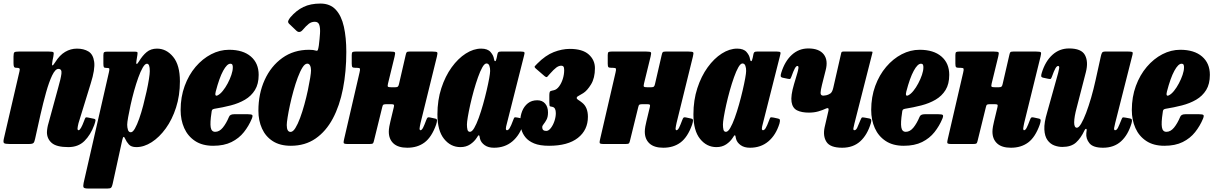

<svg xmlns="http://www.w3.org/2000/svg" viewBox="-35 -810 6826 1080"><path d="M71 -520H238.5Q262 -520 265.5 -515.8Q269 -511.5 265 -491.5L260.5 -470Q255.5 -442.5 259.8 -442Q264 -441.5 275.5 -460Q300.5 -500 331.5 -518.2Q362.5 -536.5 398 -536.5Q436 -536.5 462.5 -520.5Q489 -504.5 494.8 -462.2Q500.5 -420 475.5 -341L406.5 -117Q404.5 -110.5 402.8 -100.2Q401 -90 401 -87Q401 -77.5 407 -77.5Q418.5 -77.5 438 -130Q443 -144.5 446 -148Q449 -151.5 459.5 -149L493 -142Q503 -140 502.2 -132.5Q501.5 -125 495 -106.5Q474.5 -51 439.8 -16.8Q405 17.5 349.5 17.5Q283 17.5 256 -6Q229 -29.5 229 -66.5Q229.5 -79 231.8 -92Q234 -105 237.5 -116L292 -315.5Q307 -367.5 310.5 -395Q314 -422.5 293.5 -422.5Q276 -422.5 258.2 -385.5Q240.5 -348.5 224 -289.5Q207.5 -230.5 192.5 -164.5L162.5 -29.5Q159 -12 153.5 -6Q148 0 127 0H20Q-7 0 -12.5 -5.2Q-18 -10.5 -13 -31.5L74.5 -408.5Q78 -422 74 -425.2Q70 -428.5 61 -428.5H58Q47 -428.5 44 -434.2Q41 -440 41 -454.5V-492Q41 -512 46.2 -516Q51.5 -520 71 -520Z M569.5 -519.5H721.5Q734 -519.5 737 -517Q740 -514.5 738 -502L733 -471Q730 -454 733 -450.5Q736 -447 747 -465Q766.5 -497.5 790 -517Q813.5 -536.5 848 -536.5Q901 -536.5 939 -490.2Q977 -444 977 -352.5Q977 -272.5 955.2 -205Q933.5 -137.5 897.5 -87.8Q861.5 -38 818.2 -10.2Q775 17.5 732 17.5Q703 17.5 689.8 2.5Q676.5 -12.5 669.5 -28.5Q664.5 -40.5 660.5 -40Q656.5 -39.5 652.5 -21.5L598.5 225Q595 240.5 590.2 245.5Q585.5 250.5 569 250.5H461.5Q437.5 250.5 434.8 243.2Q432 236 435.5 218.5L578 -405Q581 -418.5 580 -423.2Q579 -428 566.5 -428H562.5Q551.5 -428 549 -432.8Q546.5 -437.5 546.5 -452.5V-499Q546.5 -513.5 551.2 -516.5Q556 -519.5 569.5 -519.5ZM680.5 -108.5Q680.5 -93 684.8 -79.5Q689 -66 701 -66Q712 -66 724 -87.2Q736 -108.5 748 -142.5Q760 -176.5 770.5 -216.8Q781 -257 789.5 -295.8Q798 -334.5 802.8 -365Q807.5 -395.5 807.5 -409.5Q808 -451.5 791.5 -451.5Q780.5 -451.5 768 -430Q755.5 -408.5 743 -373.8Q730.5 -339 719.2 -298.5Q708 -258 699.5 -219.2Q691 -180.5 685.8 -150.8Q680.5 -121 680.5 -108.5Z M981 -191Q981 -264.5 1003.8 -326.5Q1026.5 -388.5 1065.2 -434Q1104 -479.5 1152.8 -504.8Q1201.5 -530 1253.5 -530Q1332 -530 1376 -492.2Q1420 -454.5 1420 -389Q1420 -337.5 1399.2 -303.8Q1378.5 -270 1343 -249.2Q1307.5 -228.5 1262.8 -217Q1218 -205.5 1170.5 -198Q1161 -196 1158.2 -191.8Q1155.5 -187.5 1154.5 -175Q1146 -119.5 1150.2 -94Q1154.5 -68.5 1175.5 -68.5Q1199 -68.5 1218.2 -92Q1237.5 -115.5 1253 -152.5Q1258.5 -167.5 1282 -167.5H1359Q1379.5 -167.5 1383.8 -163Q1388 -158.5 1381.5 -142.5Q1364.5 -101.5 1337 -66.8Q1309.5 -32 1267.2 -11Q1225 10 1164 10Q1103 10 1062.2 -17Q1021.5 -44 1001.2 -89.5Q981 -135 981 -191ZM1189 -273.5Q1203.5 -280.5 1218.2 -298.8Q1233 -317 1245.8 -341Q1258.5 -365 1266.5 -388.8Q1274.5 -412.5 1274.5 -430Q1275 -439.5 1272.2 -445.5Q1269.5 -451.5 1260.5 -451.5Q1242 -451.5 1220.2 -411.8Q1198.5 -372 1178.5 -295Q1171 -265.5 1189 -273.5Z M1418.5 -187.5Q1418.5 -283 1453.8 -360.5Q1489 -438 1553 -484Q1617 -530 1704 -530Q1717.5 -530 1726 -528.8Q1734.5 -527.5 1741 -525.5Q1750.5 -522 1753.2 -529.8Q1756 -537.5 1758.5 -554.5Q1763 -591 1765 -621.2Q1767 -651.5 1761.2 -669.5Q1755.5 -687.5 1736 -687.5Q1716.5 -687.5 1701.8 -676Q1687 -664.5 1668 -642Q1650 -621 1632.5 -637L1592 -675.5Q1583 -684 1586.5 -693Q1590 -702 1598 -712Q1631.5 -751.5 1671.8 -770.8Q1712 -790 1767.5 -790Q1821.5 -790 1853.5 -755.8Q1885.5 -721.5 1899.2 -660.2Q1913 -599 1913 -518Q1913 -407 1894.2 -311Q1875.5 -215 1837 -143Q1798.5 -71 1739.8 -30.5Q1681 10 1601 10Q1540 10 1499.5 -16Q1459 -42 1438.8 -86.8Q1418.5 -131.5 1418.5 -187.5ZM1578 -106.5Q1578 -68 1599.5 -68Q1613 -68 1626.5 -89.8Q1640 -111.5 1653 -146.5Q1666 -181.5 1677.2 -222.5Q1688.5 -263.5 1696.8 -302.8Q1705 -342 1709.8 -371.8Q1714.5 -401.5 1714.5 -413.5Q1714.5 -430.5 1709.2 -441.2Q1704 -452 1693.5 -452Q1680 -452 1666.5 -430.5Q1653 -409 1640 -374.2Q1627 -339.5 1615.8 -299Q1604.5 -258.5 1596 -219.2Q1587.5 -180 1582.8 -150Q1578 -120 1578 -106.5Z M2422.5 -491.5 2330.5 -118Q2329.5 -113 2327.2 -101.8Q2325 -90.5 2325 -87Q2325 -77.5 2330 -77.5Q2337.5 -77.5 2344.8 -91.8Q2352 -106 2362 -133Q2366.5 -145.5 2370 -148.5Q2373.5 -151.5 2383 -149.5L2413 -143Q2424 -141 2423.2 -131.5Q2422.5 -122 2418 -108.5Q2393 -38.5 2353.2 -8.8Q2313.5 21 2256 21Q2204.5 21 2178.2 -3.2Q2152 -27.5 2152 -69.5Q2152 -82 2155 -99Q2158 -116 2161 -127L2180.5 -208.5Q2183 -219 2179.5 -221.5Q2176 -224 2163 -224H2140.5Q2128 -224 2122.8 -221.8Q2117.5 -219.5 2115.5 -209L2068 -16Q2065.5 -5 2061.2 -2.5Q2057 0 2043 0H1920Q1899 0 1898 -6.5Q1897 -13 1901 -29L1987.5 -402.5Q1991.5 -419 1989.5 -423.8Q1987.5 -428.5 1973.5 -428.5H1966Q1951 -428.5 1947.2 -432.5Q1943.5 -436.5 1943.5 -452V-500.5Q1943.5 -514 1948 -517Q1952.5 -520 1965.5 -520H2160Q2183 -520 2186.2 -515.5Q2189.5 -511 2184.5 -491.5L2147.5 -340Q2144 -326 2147.2 -322.5Q2150.5 -319 2169.5 -319H2185.5Q2199 -319 2203.2 -323.2Q2207.5 -327.5 2209.5 -338L2247 -500.5Q2249.5 -512.5 2252.8 -516.2Q2256 -520 2269 -520H2397.5Q2421 -520 2424.2 -515.5Q2427.5 -511 2422.5 -491.5Z M2909.5 -115Q2889.5 -50.5 2847.2 -14.8Q2805 21 2743.5 21Q2711.5 21 2691.2 6.5Q2671 -8 2665.5 -28Q2664 -33.5 2663.5 -36.5Q2663 -39.5 2662.5 -42.5Q2660.5 -51 2657.2 -49Q2654 -47 2647 -35.5Q2633 -13.5 2609.8 2Q2586.5 17.5 2555 17.5Q2500 17.5 2462.8 -28.8Q2425.5 -75 2425.5 -166.5Q2425.5 -246.5 2447.5 -314Q2469.5 -381.5 2505.5 -431.2Q2541.5 -481 2585 -508.8Q2628.5 -536.5 2671.5 -536.5Q2708 -536.5 2724.5 -517.2Q2741 -498 2743.5 -479Q2745 -467 2750 -466Q2755 -465 2759 -485L2763 -505Q2764.5 -513 2768.2 -516.5Q2772 -520 2783.5 -520H2895Q2912 -520 2914.5 -515.8Q2917 -511.5 2913 -498L2815 -110.5Q2813.5 -106.5 2812 -98.5Q2810.5 -90.5 2810.5 -87Q2810.5 -77.5 2817 -77.5Q2824 -77.5 2831.5 -88.8Q2839 -100 2852.5 -136.5Q2856 -146.5 2858.8 -149Q2861.5 -151.5 2877 -148.5L2902 -143Q2910 -141.5 2911.8 -136Q2913.5 -130.5 2909.5 -115ZM2722 -410.5Q2722.5 -426.5 2717.8 -439.8Q2713 -453 2701.5 -453Q2690.5 -453 2678.2 -431.5Q2666 -410 2653.8 -375.5Q2641.5 -341 2630.2 -300.8Q2619 -260.5 2610.2 -221.5Q2601.5 -182.5 2596.5 -152.5Q2591.5 -122.5 2591.5 -109.5Q2591.5 -92.5 2594.5 -80.5Q2597.5 -68.5 2608.5 -68.5Q2620 -68.5 2632.5 -90Q2645 -111.5 2657.8 -146.5Q2670.5 -181.5 2682 -222.2Q2693.5 -263 2702.5 -301.8Q2711.5 -340.5 2716.8 -369.8Q2722 -399 2722 -410.5Z M2891.5 -128.5Q2891.5 -158 2902.2 -185Q2913 -212 2934.2 -229Q2955.5 -246 2987 -246Q3015.5 -246 3031.5 -227.2Q3047.5 -208.5 3047.5 -177.5Q3047.5 -152 3039.2 -136.8Q3031 -121.5 3023 -112Q3015 -102.5 3015 -94.5Q3015 -73.5 3037.5 -73.5Q3051 -73.5 3063.5 -89.8Q3076 -106 3083.8 -129.2Q3091.5 -152.5 3091.5 -173.5Q3091.5 -203.5 3074 -208.5Q3063.5 -211.5 3059.2 -211.8Q3055 -212 3055 -234V-272.5Q3055 -294.5 3061.2 -297.2Q3067.5 -300 3080.5 -302.5Q3096.5 -306 3109.8 -323.8Q3123 -341.5 3130.8 -366.2Q3138.5 -391 3138.5 -415.5Q3138.5 -430 3134.5 -435.2Q3130.5 -440.5 3122 -440.5Q3108.5 -440.5 3094.2 -430Q3080 -419.5 3057 -393.5Q3048.5 -384 3043.8 -378.5Q3039 -373 3028 -382L2980 -423.5Q2969 -432.5 2973.5 -437.8Q2978 -443 2987 -452Q3033.5 -499 3080 -517Q3126.5 -535 3170 -535Q3241.5 -535 3276.5 -503.8Q3311.5 -472.5 3311.5 -426.5Q3311.5 -371 3289.5 -335.2Q3267.5 -299.5 3245.5 -286Q3227.5 -274.5 3218.2 -270Q3209 -265.5 3209 -259Q3209 -253 3218 -247.8Q3227 -242.5 3240 -232Q3272 -206.5 3272 -153Q3272 -78.5 3215.5 -34.2Q3159 10 3053.5 10Q3001.5 10 2969.5 -3.2Q2937.5 -16.5 2920.5 -37.8Q2903.5 -59 2897.5 -83Q2891.5 -107 2891.5 -128.5Z M3862.5 -491.5 3770.5 -118Q3769.5 -113 3767.2 -101.8Q3765 -90.5 3765 -87Q3765 -77.5 3770 -77.5Q3777.5 -77.5 3784.8 -91.8Q3792 -106 3802 -133Q3806.5 -145.5 3810 -148.5Q3813.5 -151.5 3823 -149.5L3853 -143Q3864 -141 3863.2 -131.5Q3862.5 -122 3858 -108.5Q3833 -38.5 3793.2 -8.8Q3753.5 21 3696 21Q3644.5 21 3618.2 -3.2Q3592 -27.5 3592 -69.5Q3592 -82 3595 -99Q3598 -116 3601 -127L3620.5 -208.5Q3623 -219 3619.5 -221.5Q3616 -224 3603 -224H3580.5Q3568 -224 3562.8 -221.8Q3557.5 -219.5 3555.5 -209L3508 -16Q3505.5 -5 3501.2 -2.5Q3497 0 3483 0H3360Q3339 0 3338 -6.5Q3337 -13 3341 -29L3427.5 -402.5Q3431.5 -419 3429.5 -423.8Q3427.5 -428.5 3413.5 -428.5H3406Q3391 -428.5 3387.2 -432.5Q3383.5 -436.5 3383.5 -452V-500.5Q3383.5 -514 3388 -517Q3392.5 -520 3405.5 -520H3600Q3623 -520 3626.2 -515.5Q3629.5 -511 3624.5 -491.5L3587.5 -340Q3584 -326 3587.2 -322.5Q3590.5 -319 3609.5 -319H3625.5Q3639 -319 3643.2 -323.2Q3647.5 -327.5 3649.5 -338L3687 -500.5Q3689.5 -512.5 3692.8 -516.2Q3696 -520 3709 -520H3837.5Q3861 -520 3864.2 -515.5Q3867.5 -511 3862.5 -491.5Z M4349.5 -115Q4329.5 -50.5 4287.2 -14.8Q4245 21 4183.5 21Q4151.5 21 4131.2 6.5Q4111 -8 4105.5 -28Q4104 -33.5 4103.5 -36.5Q4103 -39.5 4102.5 -42.5Q4100.5 -51 4097.2 -49Q4094 -47 4087 -35.5Q4073 -13.5 4049.8 2Q4026.5 17.5 3995 17.5Q3940 17.5 3902.8 -28.8Q3865.5 -75 3865.5 -166.5Q3865.5 -246.5 3887.5 -314Q3909.5 -381.5 3945.5 -431.2Q3981.5 -481 4025 -508.8Q4068.5 -536.5 4111.5 -536.5Q4148 -536.5 4164.5 -517.2Q4181 -498 4183.5 -479Q4185 -467 4190 -466Q4195 -465 4199 -485L4203 -505Q4204.5 -513 4208.2 -516.5Q4212 -520 4223.5 -520H4335Q4352 -520 4354.5 -515.8Q4357 -511.5 4353 -498L4255 -110.5Q4253.5 -106.5 4252 -98.5Q4250.5 -90.5 4250.5 -87Q4250.5 -77.5 4257 -77.5Q4264 -77.5 4271.5 -88.8Q4279 -100 4292.5 -136.5Q4296 -146.5 4298.8 -149Q4301.5 -151.5 4317 -148.5L4342 -143Q4350 -141.5 4351.8 -136Q4353.5 -130.5 4349.5 -115ZM4162 -410.5Q4162.5 -426.5 4157.8 -439.8Q4153 -453 4141.5 -453Q4130.5 -453 4118.2 -431.5Q4106 -410 4093.8 -375.5Q4081.5 -341 4070.2 -300.8Q4059 -260.5 4050.2 -221.5Q4041.5 -182.5 4036.5 -152.5Q4031.5 -122.5 4031.5 -109.5Q4031.5 -92.5 4034.5 -80.5Q4037.5 -68.5 4048.5 -68.5Q4060 -68.5 4072.5 -90Q4085 -111.5 4097.8 -146.5Q4110.5 -181.5 4122 -222.2Q4133.5 -263 4142.5 -301.8Q4151.5 -340.5 4156.8 -369.8Q4162 -399 4162 -410.5Z M4359.5 -400.5Q4379.5 -465.5 4419 -501.5Q4458.5 -537.5 4511.5 -537.5Q4572.5 -537.5 4598.5 -504.2Q4624.5 -471 4609 -413.5L4598 -370Q4587 -328 4583 -307Q4579 -286 4582.5 -279Q4586 -272 4597 -272Q4602 -272 4613 -274.2Q4624 -276.5 4635.5 -284Q4646.5 -291.5 4652 -315.5L4697 -512.5Q4698.5 -520 4709 -520H4863.5Q4871 -520 4872.2 -518.8Q4873.5 -517.5 4872 -511.5L4771 -114.5Q4767.5 -101.5 4765.5 -89.5Q4763.5 -77.5 4771 -77.5Q4780 -77.5 4786.8 -91.5Q4793.5 -105.5 4805 -134.5Q4809 -144 4812 -147.8Q4815 -151.5 4828.5 -148.5L4853 -144Q4864 -142 4865.5 -136Q4867 -130 4863.5 -117Q4843.5 -51 4803.8 -15Q4764 21 4702.5 21Q4635 21 4614 -11.8Q4593 -44.5 4603.5 -94L4625 -187Q4629.5 -207 4612.5 -200Q4591.5 -190 4567.5 -183.2Q4543.5 -176.5 4515 -176.5Q4474 -176.5 4448.5 -189.2Q4423 -202 4417.5 -236.5Q4412 -271 4431.5 -337L4450 -399Q4454 -412 4456 -425.5Q4458 -439 4450.5 -439Q4443.5 -439 4435.8 -425Q4428 -411 4416.5 -378.5Q4413.5 -370.5 4410.8 -367.2Q4408 -364 4395.5 -367L4367 -373Q4357.5 -375.5 4356.5 -381.5Q4355.5 -387.5 4359.5 -400.5Z M4865.5 -191Q4865.5 -264.5 4888.2 -326.5Q4911 -388.5 4949.8 -434Q4988.5 -479.5 5037.2 -504.8Q5086 -530 5138 -530Q5216.5 -530 5260.5 -492.2Q5304.5 -454.5 5304.5 -389Q5304.5 -337.5 5283.8 -303.8Q5263 -270 5227.5 -249.2Q5192 -228.5 5147.2 -217Q5102.5 -205.5 5055 -198Q5045.5 -196 5042.8 -191.8Q5040 -187.5 5039 -175Q5030.5 -119.5 5034.8 -94Q5039 -68.5 5060 -68.5Q5083.5 -68.5 5102.8 -92Q5122 -115.5 5137.5 -152.5Q5143 -167.5 5166.5 -167.5H5243.5Q5264 -167.5 5268.2 -163Q5272.5 -158.5 5266 -142.5Q5249 -101.5 5221.5 -66.8Q5194 -32 5151.8 -11Q5109.5 10 5048.5 10Q4987.5 10 4946.8 -17Q4906 -44 4885.8 -89.5Q4865.5 -135 4865.5 -191ZM5073.5 -273.5Q5088 -280.5 5102.8 -298.8Q5117.5 -317 5130.2 -341Q5143 -365 5151 -388.8Q5159 -412.5 5159 -430Q5159.5 -439.5 5156.8 -445.5Q5154 -451.5 5145 -451.5Q5126.5 -451.5 5104.8 -411.8Q5083 -372 5063 -295Q5055.5 -265.5 5073.5 -273.5Z M5818 -491.5 5726 -118Q5725 -113 5722.8 -101.8Q5720.5 -90.5 5720.5 -87Q5720.5 -77.5 5725.5 -77.5Q5733 -77.5 5740.2 -91.8Q5747.5 -106 5757.5 -133Q5762 -145.5 5765.5 -148.5Q5769 -151.5 5778.5 -149.5L5808.5 -143Q5819.5 -141 5818.8 -131.5Q5818 -122 5813.5 -108.5Q5788.5 -38.5 5748.8 -8.8Q5709 21 5651.5 21Q5600 21 5573.8 -3.2Q5547.5 -27.5 5547.5 -69.5Q5547.5 -82 5550.5 -99Q5553.5 -116 5556.5 -127L5576 -208.5Q5578.5 -219 5575 -221.5Q5571.5 -224 5558.5 -224H5536Q5523.5 -224 5518.2 -221.8Q5513 -219.5 5511 -209L5463.5 -16Q5461 -5 5456.8 -2.5Q5452.5 0 5438.5 0H5315.5Q5294.5 0 5293.5 -6.5Q5292.5 -13 5296.5 -29L5383 -402.5Q5387 -419 5385 -423.8Q5383 -428.5 5369 -428.5H5361.5Q5346.5 -428.5 5342.8 -432.5Q5339 -436.5 5339 -452V-500.5Q5339 -514 5343.5 -517Q5348 -520 5361 -520H5555.5Q5578.5 -520 5581.8 -515.5Q5585 -511 5580 -491.5L5543 -340Q5539.5 -326 5542.8 -322.5Q5546 -319 5565 -319H5581Q5594.5 -319 5598.8 -323.2Q5603 -327.5 5605 -338L5642.5 -500.5Q5645 -512.5 5648.2 -516.2Q5651.5 -520 5664.5 -520H5793Q5816.5 -520 5819.8 -515.5Q5823 -511 5818 -491.5Z M5825 -400.5Q5845 -465.5 5884.8 -501.5Q5924.5 -537.5 5978.5 -537.5Q6048 -537.5 6068 -500Q6088 -462.5 6073 -404L6021.5 -204.5Q6007.5 -152.5 6007.2 -122Q6007 -91.5 6022.5 -91.5Q6033 -91.5 6046.5 -114.2Q6060 -137 6074.5 -175.2Q6089 -213.5 6102.8 -261Q6116.5 -308.5 6127.5 -358.5L6157.5 -494.5Q6160 -506 6163.8 -513Q6167.5 -520 6181.5 -520H6311Q6329 -520 6333.8 -517.5Q6338.5 -515 6335 -501L6238 -118Q6234.5 -105 6232.2 -91.2Q6230 -77.5 6237.5 -77.5Q6246.5 -77.5 6253.5 -91.5Q6260.5 -105.5 6272 -134.5Q6275.5 -144 6278.5 -147.8Q6281.5 -151.5 6295 -148.5L6319.5 -144Q6330.5 -142 6332 -136Q6333.5 -130 6330 -117Q6310.5 -51 6270.8 -15Q6231 21 6169.5 21Q6113.5 21 6093 -4.5Q6072.5 -30 6075.5 -61L6077.5 -77.5Q6078.5 -85 6074 -85.2Q6069.5 -85.5 6065.5 -77Q6045 -33 6017.5 -8.2Q5990 16.5 5940.5 16.5Q5917.5 16.5 5895 8Q5872.5 -0.5 5857 -22Q5841.5 -43.5 5839.5 -81.5Q5837.5 -119.5 5855.5 -179L5917 -399Q5920 -410 5922.5 -424.5Q5925 -439 5917 -439Q5909.5 -439 5901.5 -425Q5893.5 -411 5882 -378.5Q5879 -370.5 5876.2 -367.2Q5873.5 -364 5860.5 -367L5832.5 -373Q5822.5 -375.5 5821.8 -381.5Q5821 -387.5 5825 -400.5Z M6331.5 -191Q6331.5 -264.5 6354.2 -326.5Q6377 -388.5 6415.8 -434Q6454.5 -479.5 6503.2 -504.8Q6552 -530 6604 -530Q6682.5 -530 6726.5 -492.2Q6770.5 -454.5 6770.5 -389Q6770.5 -337.5 6749.8 -303.8Q6729 -270 6693.5 -249.2Q6658 -228.5 6613.2 -217Q6568.5 -205.5 6521 -198Q6511.5 -196 6508.8 -191.8Q6506 -187.5 6505 -175Q6496.5 -119.5 6500.8 -94Q6505 -68.5 6526 -68.5Q6549.5 -68.5 6568.8 -92Q6588 -115.5 6603.5 -152.5Q6609 -167.5 6632.5 -167.5H6709.5Q6730 -167.5 6734.2 -163Q6738.5 -158.5 6732 -142.5Q6715 -101.5 6687.5 -66.8Q6660 -32 6617.8 -11Q6575.5 10 6514.5 10Q6453.5 10 6412.8 -17Q6372 -44 6351.8 -89.5Q6331.5 -135 6331.5 -191ZM6539.5 -273.5Q6554 -280.5 6568.8 -298.8Q6583.5 -317 6596.2 -341Q6609 -365 6617 -388.8Q6625 -412.5 6625 -430Q6625.5 -439.5 6622.8 -445.5Q6620 -451.5 6611 -451.5Q6592.5 -451.5 6570.8 -411.8Q6549 -372 6529 -295Q6521.5 -265.5 6539.5 -273.5Z"/></svg>

Font: Besley* Condensed Heavy
Style: Italic
Weight: 800
Width: 3
Italic angle: -13°
Designer: Owen Earl
Foundry: indestructible type*
Version: Version 3.000; ttfautohint (v1.8.3)